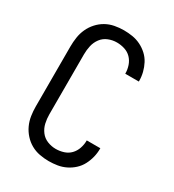

<svg xmlns="http://www.w3.org/2000/svg" viewBox="-182 -845 863 955"><g transform="rotate(30 250.0 -367.5)"><path d="M247 8Q221 8 194.5 3Q168 -2 145 -15Q122 -28 104 -48Q86 -68 75 -92Q64 -116 60 -142.5Q56 -169 56 -195V-540Q56 -566 60 -592.5Q64 -619 75 -643Q86 -667 104 -687Q122 -707 145 -720Q168 -733 194.5 -738Q221 -743 247 -743Q272 -743 296.5 -739Q321 -735 343.5 -724Q366 -713 384.5 -696Q403 -679 414.5 -657Q426 -635 432 -611Q438 -587 438 -562V-559H360V-561Q360 -583 352.5 -605Q345 -627 329.5 -643Q314 -659 292 -666Q270 -673 247 -673Q222 -673 198.5 -663.5Q175 -654 160 -634Q145 -614 139.5 -589.5Q134 -565 134 -540V-195Q134 -170 139.5 -145.5Q145 -121 160 -101Q175 -81 198.5 -71.5Q222 -62 247 -62Q270 -62 292 -69Q314 -76 329.5 -92Q345 -108 352.5 -130Q360 -152 360 -174V-176H438V-173Q438 -148 432 -124Q426 -100 414.5 -78Q403 -56 384.5 -39Q366 -22 343.5 -11Q321 0 296.5 4Q272 8 247 8Z"/></g></svg>

Font: Iosevka NFM
Style: Regular
Weight: 400
Monospace: yes
Designer: Belleve Invis
Foundry: Belleve Invis
Version: Version 29.0.4; ttfautohint (v1.8.4);Nerd Fonts 3.3.0